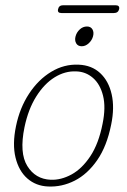

<svg xmlns="http://www.w3.org/2000/svg" viewBox="-20 -686 472 714"><path d="M272.5 -445.5Q321 -443.5 352.5 -414.2Q384 -385 395.2 -335.5Q406.5 -286 393.5 -223Q377.5 -142.5 341.5 -90.5Q305.5 -38.5 257.8 -14.2Q210 10 158.5 7.5Q113.5 5.5 81.8 -22.2Q50 -50 37.8 -99.8Q25.5 -149.5 39.5 -217Q53.5 -285 88 -337.5Q122.5 -390 170.5 -419Q218.5 -448 272.5 -445.5ZM168.5 -17.5Q207 -16 246 -37.2Q285 -58.5 316 -105.2Q347 -152 361.5 -226Q374 -287 363.2 -330Q352.5 -373 325.8 -396.2Q299 -419.5 263.5 -420.5Q222 -422.5 183.2 -398.5Q144.5 -374.5 114.8 -327.2Q85 -280 71 -212.5Q51.5 -117.5 81.5 -68.8Q111.5 -20 168.5 -17.5ZM284 -514Q269.5 -514 263.2 -525Q257 -536 261 -551Q265 -566 276.8 -576.8Q288.5 -587.5 303.5 -587.5Q317.5 -587.5 323.8 -576.8Q330 -566 326 -551Q322 -536 310 -525Q298 -514 284 -514ZM196 -652Q199 -666.5 215 -666.5H409.5Q426 -666.5 423 -652Q419.5 -637.5 403.5 -637.5H208.5Q192.5 -637.5 196 -652Z"/></svg>

Font: Fraunces 72pt S100 Thin
Style: Italic
Weight: 100
Italic angle: -16°
Version: Version 1.000; ttfautohint (v1.8.3)